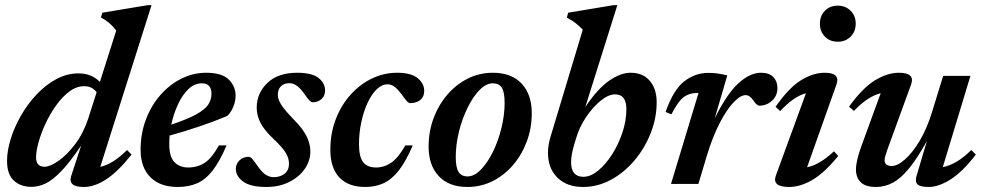

<svg xmlns="http://www.w3.org/2000/svg" viewBox="-20 -732 3906 764"><path d="M503.5 -117Q449.5 -49 402.8 -18.5Q356 12 313.5 12Q248.5 12 263.5 -32.5L303 -153Q258.5 -87 224.5 -51.5Q190.5 -16 162 -2.2Q133.5 11.5 105.5 11.5Q62 11.5 35 -13.5Q8 -38.5 8 -91.5Q8 -132.5 22.8 -179.8Q37.5 -227 64 -273Q90.5 -319 126.2 -356.8Q162 -394.5 204.2 -417.2Q246.5 -440 292.5 -440Q344.5 -440 377.5 -406L442.5 -610.5Q417.5 -644 381.5 -662.5L387.5 -681.5L568 -711.5H583L379 -68Q429.5 -79 485.5 -135ZM123.5 -105.5Q123.5 -68.5 157.5 -68.5Q179 -68.5 212.5 -91.8Q246 -115 278.8 -158Q311.5 -201 331 -260L364.5 -365Q357.5 -375 345.2 -382Q333 -389 315 -389Q284.5 -389 256.2 -368Q228 -347 203.8 -313.2Q179.5 -279.5 161.5 -240.8Q143.5 -202 133.5 -166.2Q123.5 -130.5 123.5 -105.5Z M881.5 -153.5Q854 -89 825.8 -53Q797.5 -17 764 -2.5Q730.5 12 687 12Q617.5 12 578.5 -26.8Q539.5 -65.5 539.5 -136Q539.5 -201.5 561 -257.5Q582.5 -313.5 619.2 -355Q656 -396.5 702.8 -419.5Q749.5 -442.5 800 -442.5Q863 -442.5 890.2 -415.5Q917.5 -388.5 917.5 -351.5Q917.5 -329 908.2 -306.8Q899 -284.5 884 -270.5Q832 -248.5 773.2 -228.8Q714.5 -209 655 -192.5Q653.5 -175 653.5 -158.5Q653.5 -108 674.2 -86.8Q695 -65.5 729 -65.5Q765.5 -65.5 794.2 -84Q823 -102.5 851 -153.5ZM783.5 -400.5Q753.5 -400.5 729.2 -377Q705 -353.5 687.8 -315.8Q670.5 -278 661.5 -236Q727 -258 761.5 -277.2Q796 -296.5 808.8 -316.2Q821.5 -336 821.5 -358.5Q821.5 -400.5 783.5 -400.5Z M970 -108Q976 -108 983 -100.5Q990 -93 1006.5 -69.5Q1023 -45.5 1038.2 -36.2Q1053.5 -27 1068.5 -27Q1095 -27 1112.5 -40.8Q1130 -54.5 1130 -81Q1130 -101 1118 -122.2Q1106 -143.5 1069 -178.5Q1031.5 -214 1016.5 -243.2Q1001.5 -272.5 1001.5 -304Q1001.5 -361 1043.8 -401.8Q1086 -442.5 1162 -442.5Q1221.5 -442.5 1247.5 -421.8Q1273.5 -401 1273.5 -372Q1273.5 -351 1259.5 -338Q1245.5 -325 1224 -325Q1219.5 -325 1212.2 -331.5Q1205 -338 1191 -358.5Q1161.5 -401 1132 -401Q1109.5 -401 1097.5 -388.5Q1085.5 -376 1085.5 -354Q1085.5 -337.5 1098.5 -316.2Q1111.5 -295 1148.5 -257Q1186 -219 1200.5 -188.5Q1215 -158 1215 -130.5Q1215 -91.5 1192.2 -59.2Q1169.5 -27 1130 -7.5Q1090.5 12 1040 12Q976.5 12 947.5 -9.5Q918.5 -31 918.5 -59.5Q918.5 -80 933 -94Q947.5 -108 970 -108Z M1522.5 -396.5Q1499 -396.5 1478.5 -376.2Q1458 -356 1442.2 -321.8Q1426.5 -287.5 1417.5 -245Q1408.5 -202.5 1408.5 -158.5Q1408.5 -108 1425 -86.8Q1441.5 -65.5 1476.5 -65.5Q1508.5 -65.5 1536.5 -84.5Q1564.5 -103.5 1593 -153.5H1622.5Q1595 -89.5 1566.8 -53.5Q1538.5 -17.5 1506 -2.8Q1473.5 12 1433.5 12Q1366 12 1330.2 -26Q1294.5 -64 1294.5 -136Q1294.5 -201.5 1316 -257.5Q1337.5 -313.5 1374.8 -355Q1412 -396.5 1459.8 -419.5Q1507.5 -442.5 1560 -442.5Q1616 -442.5 1642 -421Q1668 -399.5 1668 -370.5Q1668 -347 1652.8 -334.5Q1637.5 -322 1612.5 -321.5Q1606 -321.5 1597.8 -330.8Q1589.5 -340 1577 -358Q1564 -375.5 1550.8 -386Q1537.5 -396.5 1522.5 -396.5Z M1941 -442.5Q2015.5 -442.5 2055.8 -399.2Q2096 -356 2096 -281.5Q2096 -222 2076.2 -169Q2056.5 -116 2021.5 -75.2Q1986.5 -34.5 1940 -11.2Q1893.5 12 1840.5 12Q1766 12 1725.8 -31.2Q1685.5 -74.5 1685.5 -148.5Q1685.5 -208.5 1705.2 -261.5Q1725 -314.5 1760 -355.2Q1795 -396 1841.2 -419.2Q1887.5 -442.5 1941 -442.5ZM1840.5 -30Q1867 -30 1893.2 -56.8Q1919.5 -83.5 1941 -127Q1962.5 -170.5 1975.2 -222.2Q1988 -274 1988 -323.5Q1988 -365 1976.8 -382.8Q1965.5 -400.5 1941 -400.5Q1914.5 -400.5 1888.2 -373.8Q1862 -347 1840.5 -303.2Q1819 -259.5 1806.2 -208Q1793.5 -156.5 1793.5 -106.5Q1793.5 -65.5 1804.8 -47.8Q1816 -30 1840.5 -30Z M2299 -614Q2285 -628.5 2270.8 -639.8Q2256.5 -651 2235.5 -662L2241 -681.5L2421.5 -711.5H2436.5L2309 -306Q2358 -379 2403.8 -410.8Q2449.5 -442.5 2489 -442.5Q2539 -442.5 2566 -410Q2593 -377.5 2593 -325.5Q2593 -262.5 2569.2 -202.2Q2545.5 -142 2504.5 -93.5Q2463.5 -45 2410.8 -16.5Q2358 12 2300 12Q2236 12 2198.2 -25Q2160.5 -62 2160.5 -123.5Q2160.5 -155 2171 -189ZM2265 -157.5Q2252.5 -115.5 2252.5 -86.5Q2252.5 -28.5 2301.5 -28.5Q2330 -28.5 2360 -53Q2390 -77.5 2415.5 -117.5Q2441 -157.5 2456.8 -204.8Q2472.5 -252 2472.5 -298Q2472.5 -356.5 2427.5 -356.5Q2401 -356.5 2370 -331.2Q2339 -306 2312 -265.8Q2285 -225.5 2272 -180.5Z M2759.5 -362H2752Q2723.5 -362 2701.2 -346Q2679 -330 2651.5 -277L2628.5 -286.5Q2660 -376 2703.5 -409Q2747 -442 2798 -442Q2819 -442 2836.2 -439.5Q2853.5 -437 2874 -432L2824 -261Q2872.5 -359 2918.5 -400.8Q2964.5 -442.5 3008 -442.5Q3041 -442.5 3057.2 -425.5Q3073.5 -408.5 3073.5 -381.5Q3073.5 -351 3052 -331.2Q3030.5 -311.5 3001.5 -311.5Q2991.5 -311.5 2978 -332Q2963.5 -353.5 2947 -353.5Q2926.5 -353.5 2899 -324.8Q2871.5 -296 2843.5 -241.8Q2815.5 -187.5 2792.5 -112L2759 0H2650Z M3242.5 -637.5Q3242.5 -669 3262.5 -689.2Q3282.5 -709.5 3313.5 -709.5Q3344.5 -709.5 3364.8 -689.2Q3385 -669 3385 -637.5Q3385 -606.5 3364.8 -586.2Q3344.5 -566 3313.5 -566Q3282.5 -566 3262.5 -586.2Q3242.5 -606.5 3242.5 -637.5ZM3067.5 -34 3187 -361Q3138 -348 3084.5 -290L3066 -307Q3119.5 -383.5 3167.8 -413Q3216 -442.5 3261.5 -442.5Q3325 -442.5 3308.5 -396L3191.5 -66.5Q3241 -76 3298.5 -130L3315.5 -111.5Q3260.5 -44 3212.5 -16Q3164.5 12 3120 12Q3050.5 12 3067.5 -34Z M3626.5 -30 3668.5 -171.5Q3630.5 -102.5 3597.5 -62.2Q3564.5 -22 3532.8 -5Q3501 12 3466 12Q3423.5 12 3404.8 -7Q3386 -26 3386 -57.5Q3386 -91 3407 -149L3484.5 -361Q3432.5 -348.5 3378 -290.5L3358.5 -307.5Q3412 -382 3461.5 -412.2Q3511 -442.5 3557 -442.5Q3622 -442.5 3605.5 -396L3511.5 -138Q3506 -122 3503 -112Q3500 -102 3500 -94.5Q3500 -71.5 3528.5 -71.5Q3551.5 -71.5 3581.2 -97.8Q3611 -124 3639.8 -172.2Q3668.5 -220.5 3688.5 -285.5L3733 -430H3841.5L3731.5 -67Q3757 -71.5 3785.8 -88.2Q3814.5 -105 3845 -135L3863 -117Q3810.5 -48.5 3762.8 -18.2Q3715 12 3675.5 12Q3643 12 3631.8 2.2Q3620.5 -7.5 3626.5 -30Z"/></svg>

Font: Newsreader Text SemiBold
Style: Italic
Weight: 600
Italic angle: -17°
Designer: Hugues Gentile
Foundry: Production Type
Version: Version 1.001